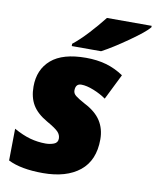

<svg xmlns="http://www.w3.org/2000/svg" viewBox="-86 -833 741 909"><g transform="rotate(10 284.5 -378.0)"><path d="M15 -21 17 -174Q60 -150 96.5 -140Q133 -130 171 -130Q192 -130 210.5 -137Q229 -144 229 -164Q229 -181 216.5 -195Q204 -209 160 -234Q111 -262 89.5 -298Q68 -334 68 -386Q68 -468 123 -515.5Q178 -563 290 -563Q343 -563 387 -550.5Q431 -538 471 -511L410 -388Q383 -407 349 -420.5Q315 -434 290 -434Q262 -434 262 -401Q262 -387 275 -376.5Q288 -366 321 -348Q374 -321 398.5 -283Q423 -245 423 -194Q423 -93 359 -41.5Q295 10 182 10Q77 10 15 -21ZM213 -617Q246 -643 284 -684Q322 -725 354 -766H569V-759Q549 -734 477 -683.5Q405 -633 354 -606H213Z"/></g></svg>

Font: Noto Sans Display Black
Style: Italic
Weight: 900
Italic angle: -12°
Designer: Monotype Design team
Foundry: Monotype Imaging Inc.
Version: Version 1.000